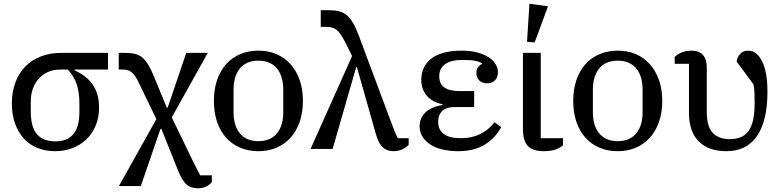

<svg xmlns="http://www.w3.org/2000/svg" viewBox="-20 -803 4220 1035"><path d="M382 -428V-424Q448 -394 481 -345Q514 -296 514 -223Q514 -170 496 -126.5Q478 -83 446.5 -52.5Q415 -22 371.5 -5Q328 12 277 12Q226 12 183 -5Q140 -22 109.5 -55Q79 -88 61.5 -136Q44 -184 44 -246Q44 -307 62.5 -357.5Q81 -408 115.5 -443.5Q150 -479 199.5 -498.5Q249 -518 312 -518H562V-428ZM279 -41Q342 -41 375 -79.5Q408 -118 408 -199V-245Q408 -305 393.5 -349Q379 -393 345 -428H304Q269 -428 240 -415.5Q211 -403 190 -380Q169 -357 157.5 -325.5Q146 -294 146 -257V-202Q146 -117 179.5 -79Q213 -41 279 -41Z M823 -161 731 -351Q720 -375 710 -390Q700 -405 689.5 -413.5Q679 -422 667.5 -425Q656 -428 642 -428H620V-518H655Q685 -518 707.5 -512.5Q730 -507 747 -493Q764 -479 779 -454.5Q794 -430 809 -393L879 -223H884L984 -518H1100L906 -170L1026 78Q1034 94 1043 111Q1052 128 1059 142H1122V178Q1111 193 1091.5 202.5Q1072 212 1049 212Q1031 212 1016 208Q1001 204 988 193.5Q975 183 963 164Q951 145 939 114L850 -108H845L739 200H621Z M1373 -42Q1407 -42 1432.5 -53.5Q1458 -65 1474.5 -86Q1491 -107 1499 -135.5Q1507 -164 1507 -198V-320Q1507 -354 1499 -382.5Q1491 -411 1474.5 -432Q1458 -453 1432.5 -464.5Q1407 -476 1373 -476Q1338 -476 1313 -464.5Q1288 -453 1271.5 -432Q1255 -411 1247 -382.5Q1239 -354 1239 -320V-198Q1239 -164 1247 -135.5Q1255 -107 1271.5 -86Q1288 -65 1313 -53.5Q1338 -42 1373 -42ZM1373 12Q1319 12 1274.5 -7Q1230 -26 1198.5 -61Q1167 -96 1150 -146.5Q1133 -197 1133 -259Q1133 -321 1150 -371Q1167 -421 1198.5 -456.5Q1230 -492 1274.5 -511Q1319 -530 1373 -530Q1427 -530 1471 -511Q1515 -492 1546.5 -456.5Q1578 -421 1595.5 -371Q1613 -321 1613 -259Q1613 -197 1595.5 -146.5Q1578 -96 1546.5 -61Q1515 -26 1471 -7Q1427 12 1373 12Z M1878 -501 1840 -577Q1827 -602 1816 -618Q1805 -634 1793 -643Q1781 -652 1767.5 -655Q1754 -658 1736 -658H1709V-748H1751Q1783 -748 1806.5 -742.5Q1830 -737 1848.5 -722Q1867 -707 1883 -679.5Q1899 -652 1915 -609L2098 -119Q2103 -105 2110.5 -87.5Q2118 -70 2124 -58H2183V-22Q2169 -7 2147.5 2.5Q2126 12 2101 12Q2067 12 2043.5 -8.5Q2020 -29 2004 -88L1904 -441H1900L1773 0H1654Z M2451 12Q2352 12 2297 -26Q2242 -64 2242 -123Q2242 -164 2271.5 -195Q2301 -226 2366 -237V-241Q2310 -252 2280.5 -287Q2251 -322 2251 -373Q2251 -407 2264 -436Q2277 -465 2303.5 -486Q2330 -507 2371 -518.5Q2412 -530 2469 -530Q2515 -530 2551.5 -520.5Q2588 -511 2613 -495Q2638 -479 2651 -458Q2664 -437 2664 -414Q2664 -385 2648 -369.5Q2632 -354 2606 -354Q2580 -354 2564 -369Q2548 -384 2548 -410Q2548 -431 2558 -442.5Q2568 -454 2579 -459V-461Q2564 -471 2540.5 -475.5Q2517 -480 2475 -480Q2409 -480 2378.5 -456.5Q2348 -433 2348 -395V-390Q2348 -312 2458 -312H2536V-226H2433Q2385 -226 2363.5 -204.5Q2342 -183 2342 -150V-145Q2342 -105 2371.5 -81.5Q2401 -58 2465 -58Q2579 -58 2646 -144L2682 -118Q2610 12 2451 12Z M2895 -518V-58H3015V-21Q2982 12 2912 12Q2852 12 2825.5 -16Q2799 -44 2799 -107V-518ZM2821 -578 2834 -783 2934 -769 2862 -574Z M3310 -42Q3344 -42 3369.5 -53.5Q3395 -65 3411.5 -86Q3428 -107 3436 -135.5Q3444 -164 3444 -198V-320Q3444 -354 3436 -382.5Q3428 -411 3411.5 -432Q3395 -453 3369.5 -464.5Q3344 -476 3310 -476Q3275 -476 3250 -464.5Q3225 -453 3208.5 -432Q3192 -411 3184 -382.5Q3176 -354 3176 -320V-198Q3176 -164 3184 -135.5Q3192 -107 3208.5 -86Q3225 -65 3250 -53.5Q3275 -42 3310 -42ZM3310 12Q3256 12 3211.5 -7Q3167 -26 3135.5 -61Q3104 -96 3087 -146.5Q3070 -197 3070 -259Q3070 -321 3087 -371Q3104 -421 3135.5 -456.5Q3167 -492 3211.5 -511Q3256 -530 3310 -530Q3364 -530 3408 -511Q3452 -492 3483.5 -456.5Q3515 -421 3532.5 -371Q3550 -321 3550 -259Q3550 -197 3532.5 -146.5Q3515 -96 3483.5 -61Q3452 -26 3408 -7Q3364 12 3310 12Z M3617 -496Q3633 -512 3656.5 -521Q3680 -530 3707 -530Q3747 -530 3768.5 -507.5Q3790 -485 3790 -440V-199Q3790 -121 3822 -87Q3854 -53 3914 -53Q3947 -53 3972 -63Q3997 -73 4014 -95.5Q4031 -118 4039.5 -155.5Q4048 -193 4048 -249Q4048 -275 4047 -300.5Q4046 -326 4042 -348L3951 -471Q3953 -494 3969.5 -512Q3986 -530 4014 -530Q4059 -530 4088 -473Q4117 -416 4117 -309Q4117 -225 4101.5 -164.5Q4086 -104 4057 -64.5Q4028 -25 3987.5 -6.5Q3947 12 3896 12Q3799 12 3746.5 -41Q3694 -94 3694 -195V-459H3617Z"/></svg>

Font: IBM Plex Serif Text
Style: Regular
Weight: 450
Designer: Mike Abbink, Paul van der Laan, Pieter van Rosmalen
Foundry: Bold Monday
Version: Version 3.001